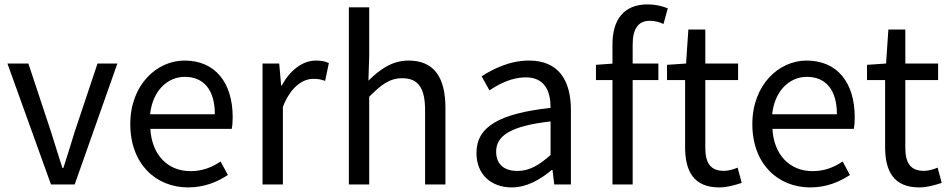

<svg xmlns="http://www.w3.org/2000/svg" viewBox="-20 -829 4267 863"><path d="M209.1 0H315.7L507.6 -543.4H418.3L314.8 -233.8C299 -180.9 281.3 -125.5 264.9 -74.1H260.5C243.6 -125.5 227 -180.9 210.2 -233.8L107.6 -543.4H13.4Z M825.7 13.4C899 13.4 956.9 -11.4 1004.3 -42.5L971.5 -103.1C931.1 -76.1 888.9 -59.8 836.3 -59.8C732.6 -59.8 662.1 -134.5 655.9 -249.7H1021.6C1024.4 -263.7 1025.9 -282.5 1025.9 -301.7C1025.9 -457.3 947.7 -556.8 809.4 -556.8C684.6 -556.8 565.6 -447.7 565.6 -271C565.6 -92.3 680.6 13.4 825.7 13.4ZM654.7 -315.5C666.1 -422.7 734.1 -483.6 810.5 -483.6C896.3 -483.6 945.7 -424.5 945.7 -315.5Z M1160.1 0H1251.5V-348.8C1287.8 -441.5 1343.1 -474.6 1388.2 -474.6C1410.7 -474.6 1422.8 -471.8 1441.4 -465.6L1458.2 -545.4C1441 -553.6 1424.4 -556.8 1400.2 -556.8C1339.5 -556.8 1283.8 -513.1 1246.1 -444.4H1243.7L1235 -543.4H1160.1Z M1548.1 0H1639.5V-394C1693.6 -449 1732.3 -477.4 1787.5 -477.4C1860 -477.4 1890.7 -434 1890.7 -332.4V0H1982.1V-344.1C1982.1 -482.4 1930.3 -556.8 1816.1 -556.8C1741.5 -556.8 1686.2 -515.9 1636 -466.4L1639.5 -578.3V-796H1548.1Z M2280.2 13.4C2347.5 13.4 2408.4 -21.7 2459.7 -64.9H2463.5L2471.2 0H2546.1V-334C2546.1 -468.7 2490.5 -556.8 2357.5 -556.8C2270.4 -556.8 2194.2 -518.2 2144.9 -486L2180 -422.7C2223 -451.7 2279.8 -481.3 2343 -481.3C2432.2 -481.3 2454.9 -414 2454.7 -344.2C2223.5 -318.4 2121.6 -259.5 2121.6 -141.3C2121.6 -43.3 2189.2 13.4 2280.2 13.4ZM2305.8 -60.6C2252.4 -60.6 2210.1 -85.1 2210.1 -147.4C2210.1 -217.3 2271.7 -262.5 2454.7 -283.2V-132.4C2402.4 -85.5 2358.3 -60.6 2305.8 -60.6Z M2732.9 0H2823.7V-628.9C2823.7 -699.4 2848.9 -735.6 2900.7 -735.6C2920.3 -735.6 2941.9 -731 2962.3 -721.2L2981.5 -791.6C2956.5 -801.8 2924.7 -809.3 2891.2 -809.3C2783.2 -809.3 2732.9 -739.7 2732.9 -630ZM2658.7 -469H2939.3V-543.4H2737.2L2658.7 -537.6Z M3213.5 13.4C3247.1 13.4 3283.2 3.2 3313.8 -7L3295.5 -75.6C3278.5 -68.2 3253.6 -61 3234.4 -61C3171 -61 3150.2 -99.4 3150.2 -165.4V-469H3297.6V-543.4H3150.2V-696.2H3074L3063.7 -543.4L2978.1 -537.6V-469H3059.4V-167.7C3059.4 -59.3 3097.9 13.4 3213.5 13.4Z M3621.7 13.4C3695 13.4 3752.9 -11.4 3800.3 -42.5L3767.5 -103.1C3727.1 -76.1 3684.9 -59.8 3632.3 -59.8C3528.6 -59.8 3458.1 -134.5 3451.9 -249.7H3817.6C3820.4 -263.7 3821.9 -282.5 3821.9 -301.7C3821.9 -457.3 3743.7 -556.8 3605.4 -556.8C3480.6 -556.8 3361.6 -447.7 3361.6 -271C3361.6 -92.3 3476.6 13.4 3621.7 13.4ZM3450.7 -315.5C3462.1 -422.7 3530.1 -483.6 3606.5 -483.6C3692.3 -483.6 3741.7 -424.5 3741.7 -315.5Z M4112.5 13.4C4146.1 13.4 4182.2 3.2 4212.8 -7L4194.5 -75.6C4177.5 -68.2 4152.6 -61 4133.4 -61C4070 -61 4049.2 -99.4 4049.2 -165.4V-469H4196.6V-543.4H4049.2V-696.2H3973L3962.7 -543.4L3877.1 -537.6V-469H3958.4V-167.7C3958.4 -59.3 3996.9 13.4 4112.5 13.4Z"/></svg>

Font: Source Han Sans JP VF
Style: Regular
Weight: 250
Designer: Ryoko NISHIZUKA 西塚涼子 (kana, bopomofo & ideographs); Paul D. Hunt (Latin, Greek & Cyrillic); Sandoll Communications 산돌커뮤니
Foundry: Adobe
Version: Version 2.004;hotconv 1.0.118;makeotfexe 2.5.65603